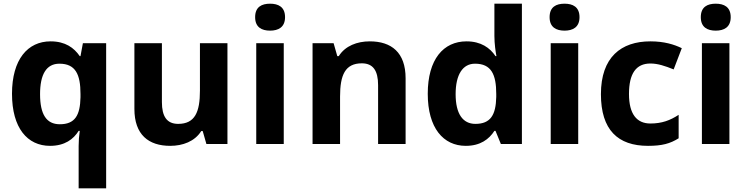

<svg xmlns="http://www.w3.org/2000/svg" viewBox="-20 -846 4049 1040"><path d="M406 -55V174H555V-612H429L416 -542H412C381 -587 334 -622 254 -622C130 -622 45 -524 45 -338C45 -153 128 -56 251 -56C331 -56 378 -92 406 -137H412C408 -110 406 -82 406 -55ZM304 -173C231 -173 197 -227 197 -336C197 -443 231 -501 302 -501C389 -501 416 -443 416 -337V-319C414 -221 386 -173 304 -173Z M1212 -612H1063V-355C1063 -239 1036 -175 945 -175C884 -175 857 -215 857 -293V-612H708V-256C708 -116 785 -56 902 -56C970 -56 1035 -80 1070 -136H1078L1098 -66H1212Z M1443 -826C1398 -826 1362 -809 1362 -753C1362 -698 1398 -680 1443 -680C1487 -680 1524 -698 1524 -753C1524 -809 1487 -826 1443 -826ZM1517 -612H1368V-66H1517Z M1983 -622C1915 -622 1850 -598 1815 -542H1807L1787 -612H1673V-66H1822V-323C1822 -439 1849 -503 1940 -503C2001 -503 2028 -463 2028 -385V-66H2177V-422C2177 -562 2100 -622 1983 -622Z M2503 -56C2582 -56 2629 -92 2658 -137H2664L2693 -66H2807V-826H2658V-651C2658 -608 2665 -563 2669 -542H2664C2634 -587 2585 -622 2507 -622C2382 -622 2297 -525 2297 -338C2297 -153 2381 -56 2503 -56ZM2555 -175C2487 -175 2448 -229 2448 -336C2448 -443 2487 -501 2553 -501C2641 -501 2668 -443 2668 -337V-321C2666 -223 2637 -175 2555 -175Z M3038 -826C2993 -826 2957 -809 2957 -753C2957 -698 2993 -680 3038 -680C3082 -680 3119 -698 3119 -753C3119 -809 3082 -826 3038 -826ZM3112 -612H2963V-66H3112Z M3490 -56C3566 -56 3610 -68 3656 -97V-224C3610 -194 3565 -177 3503 -177C3429 -177 3387 -228 3387 -337C3387 -447 3425 -502 3503 -502C3543 -502 3582 -489 3629 -470L3673 -585C3632 -605 3578 -622 3503 -622C3344 -622 3235 -536 3235 -336C3235 -142 3327 -56 3490 -56Z M3857 -826C3812 -826 3776 -809 3776 -753C3776 -698 3812 -680 3857 -680C3901 -680 3938 -698 3938 -753C3938 -809 3901 -826 3857 -826ZM3931 -612H3782V-66H3931Z"/></svg>

Font: Noto Sans Malayalam UI
Style: Bold
Weight: 700
Designer: Jelle Bosma - Monotype Design Team
Foundry: Monotype Imaging Inc.
Version: Version 2.104